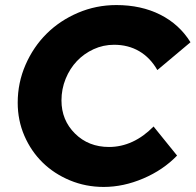

<svg xmlns="http://www.w3.org/2000/svg" viewBox="-20 -727 773 759"><path d="M411 -146Q459 -146 503.5 -166.5Q548 -187 587 -227L680 -112Q625 -55 546.5 -21.5Q468 12 390 12Q319 12 256.5 -14Q194 -40 148.5 -84.5Q103 -129 76.5 -190Q50 -251 50 -321Q50 -400 81 -471Q112 -542 164.5 -594Q217 -646 288.5 -676.5Q360 -707 440 -707Q538 -707 613.5 -669Q689 -631 733 -560L602 -450Q574 -499 530.5 -524.5Q487 -550 431 -550Q388 -550 350 -532.5Q312 -515 284 -485.5Q256 -456 239.5 -415.5Q223 -375 223 -330Q223 -252 276.5 -199Q330 -146 411 -146Z"/></svg>

Font: Red Hat Display Black
Style: Italic
Weight: 900
Italic angle: -12°
Designer: Pentagram / MCKL
Foundry: Pentagram / MCKL
Version: Version 1.003; Red Hat Display Black Italic